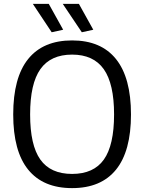

<svg xmlns="http://www.w3.org/2000/svg" viewBox="-20 -958 743 988"><path d="M351 10Q202 10 125 -85Q48 -180 48 -369Q48 -559 125 -654.5Q202 -750 351 -750Q500 -750 577 -654Q654 -558 654 -369Q654 -180 577 -85Q500 10 351 10ZM351 -63Q462 -63 514.5 -137Q567 -211 567 -369Q567 -527 514 -602Q461 -677 351 -677Q241 -677 188 -602.5Q135 -528 135 -369Q135 -211 187.5 -137Q240 -63 351 -63ZM246 -792 149 -938H231L305 -805ZM401 -792 303 -938H386L460 -805Z"/></svg>

Font: Encode Sans Narrow
Style: Regular
Weight: 400
Designer: Pablo Impallari, Andres Torresi
Foundry: Pablo Impallari, Andres Torresi
Version: Version 1.000; ttfautohint (v1.00) -l 8 -r 50 -G 200 -x 14 -